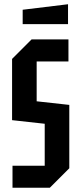

<svg xmlns="http://www.w3.org/2000/svg" viewBox="-20 -886 384 906"><path d="M39 0V-104H191V-302L37 -319V-608L129 -700H303V-596H153V-408L307 -391V-92L215 0ZM87 -772V-840L301 -866V-772Z"/></svg>

Font: Tektur Condensed Medium
Style: Regular
Weight: 500
Width: 3
Designer: Adam Jagosz
Foundry: Adam Jagosz
Version: Version 1.005;gftools[0.9.30]